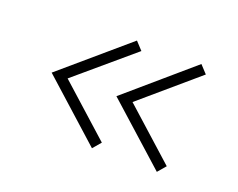

<svg xmlns="http://www.w3.org/2000/svg" viewBox="-69 -552 738 596"><g transform="rotate(20 299.5 -254.0)"><path d="M276.9 -73.2 299.8 -100.1 131.8 -251 317.9 -409.2 293.9 -435.1 79.1 -251ZM491.2 -73.2 514.2 -100.1 346.2 -251 530.8 -409.2 506.8 -435.1 293 -251Z"/></g></svg>

Font: Comic Neue Angular Light
Style: Regular
Weight: 300
Designer: Craig Rozynski
Foundry: Craig Rozynski
Version: Version 2.003